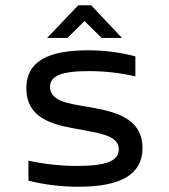

<svg xmlns="http://www.w3.org/2000/svg" viewBox="-20 -700 640 729"><path d="M291 -207C373 -192 431 -181 431 -133C431 -90 386 -70 273 -70C210 -70 147 -77 88 -90V-14C149 1 209 9 278 9C438 9 521 -37 521 -138C521 -259 403 -279 303 -296C238 -307 170 -317 170 -370C170 -410 209 -430 317 -430C378 -430 439 -423 494 -410V-486C437 -501 378 -509 314 -509C156 -509 80 -463 80 -365C80 -238 204 -223 291 -207ZM159 -556H236L301 -620L366 -556H443L326 -680H277Z"/></svg>

Font: LT Wave Mono
Style: Regular
Weight: 400
Designer: Daniel Lyons
Version: Version 2.5 (Glyphs App)